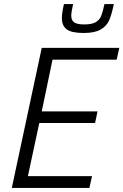

<svg xmlns="http://www.w3.org/2000/svg" viewBox="-20 -923 606 943"><path d="M38 0 185 -688H566L553 -630H238L185 -376H459L447 -319H173L117 -58H432L419 0ZM284 -833Q284 -860 294 -903H339Q330 -862 330 -846Q330 -824 344 -813.5Q358 -803 394 -803Q431 -803 450 -814Q469 -825 477 -845Q485 -865 493 -903H539Q529 -853 516.5 -824Q504 -795 474.5 -778Q445 -761 391 -761Q331 -761 307.5 -779Q284 -797 284 -833Z"/></svg>

Font: Saira Semi Condensed Light
Style: Italic
Weight: 300
Width: 4
Italic angle: -12°
Designer: Hector Gatti with collaboration of the Omnibus-Type team
Foundry: Omnibus-Type
Version: Version 1.001; ttfautohint (v1.8)